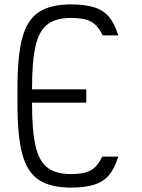

<svg xmlns="http://www.w3.org/2000/svg" viewBox="-20 -834 640 868"><path d="M300 14Q209 14 156 -20.5Q103 -55 81 -136.5Q59 -218 59 -360V-440Q59 -582 81 -663.5Q103 -745 156 -779.5Q209 -814 300 -814Q365 -814 406 -801Q447 -788 472.5 -758Q498 -728 515 -674H444Q423 -719 392 -736Q361 -753 300 -753Q234 -753 195.5 -724.5Q157 -696 141 -627.5Q125 -559 125 -440V-360Q125 -241 141 -172.5Q157 -104 195.5 -75.5Q234 -47 300 -47Q360 -47 390.5 -64Q421 -81 442 -126H515Q498 -72 472.5 -42Q447 -12 406 1Q365 14 300 14ZM370 -370H84V-430H370Z"/></svg>

Font: Victor Mono Light
Style: Regular
Weight: 300
Monospace: yes
Designer: Rune Bjørnerås
Version: Version 1.561;gftools[0.9.30]